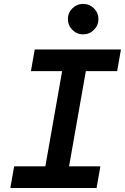

<svg xmlns="http://www.w3.org/2000/svg" viewBox="-20 -941 626 961"><path d="M31.7 0 50.8 -108.4H207L291 -585H134.8L153.8 -693.4H585.4L566.4 -585H409.7L325.7 -108.4H482.4L463.4 0ZM396 -769Q364.7 -769 342.3 -791.5Q319.8 -814 319.8 -845.2Q319.8 -877 342.3 -899.2Q364.7 -921.4 396 -921.4Q427.7 -921.4 450.2 -899.2Q472.7 -877 472.7 -845.2Q472.7 -814 450.2 -791.5Q427.7 -769 396 -769Z"/></svg>

Font: Cascadia Mono NF SemiBold
Style: Italic
Weight: 600
Italic angle: -10°
Monospace: yes
Designer: Aaron Bell
Foundry: Saja Typeworks
Version: Version 2404.023; ttfautohint (v1.8.4)